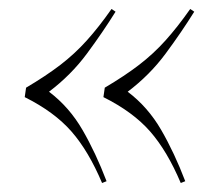

<svg xmlns="http://www.w3.org/2000/svg" viewBox="-20 -472 496 427"><path d="M237 -446Q209 -401 173.5 -353Q138 -305 89 -268Q134 -234 163.5 -183Q193 -132 217 -69L207 -65Q177 -136 139 -179.5Q101 -223 35 -256L38 -277Q82 -303 114 -327.5Q146 -352 173 -382Q200 -412 228 -452ZM412 -446Q384 -401 348.5 -353Q313 -305 264 -268Q309 -234 338.5 -183Q368 -132 392 -69L382 -65Q352 -136 314 -179.5Q276 -223 210 -256L213 -277Q257 -303 289 -327.5Q321 -352 348 -382Q375 -412 403 -452Z"/></svg>

Font: Display Extralight
Style: Italic
Weight: 200
Italic angle: -2°
Designer: Latin by Veronika Burian and Jose Scaglione. Greek by Irene Vlachou. Cyrillic by Vera Evstafieva
Foundry: TypeTogether
Version: Version 3.002